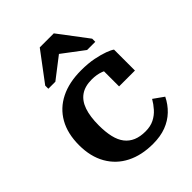

<svg xmlns="http://www.w3.org/2000/svg" viewBox="-227 -915 1044 1044"><g transform="rotate(-45 295.0 -392.5)"><path d="M350 -66Q388 -66 416 -80Q444 -94 464.5 -117Q485 -140 500 -166L559 -124Q539 -83 507 -52.5Q475 -22 431.5 -5.5Q388 11 331 11Q243 11 178 -22Q113 -55 77 -118Q41 -181 41 -269Q41 -358 76.5 -420.5Q112 -483 178 -516Q244 -549 336 -549Q391 -549 433 -540.5Q475 -532 503 -521.5Q531 -511 543 -502V-341H421V-482Q434 -482 442 -476Q450 -470 454.5 -462Q459 -454 460 -445.5Q461 -437 459 -431Q441 -450 411 -461.5Q381 -473 342 -473Q290 -473 257 -450Q224 -427 208.5 -381.5Q193 -336 193 -269Q193 -218 202 -179.5Q211 -141 230.5 -116Q250 -91 279.5 -78.5Q309 -66 350 -66ZM374 -796H266L140 -628V-604H194L356 -729L275 -727L438 -604H501V-628Z"/></g></svg>

Font: Roboto Serif 20pt SemiBold
Style: Regular
Weight: 600
Version: Version 1.008